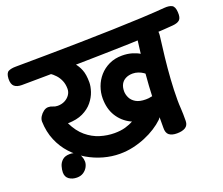

<svg xmlns="http://www.w3.org/2000/svg" viewBox="-207 -992 1465 1260"><g transform="rotate(-20 525.5 -362.5)"><path d="M447.9 13.3Q392.2 13.3 335.1 -2.4Q278 -18.1 225.8 -48.6Q173.7 -79.1 132.3 -124.2Q90.9 -169.2 65.9 -228.6Q40.9 -287.9 38.7 -360.3Q38.7 -377.6 49.1 -394.6Q59.6 -411.6 75.6 -423.6Q91.6 -435.7 108.3 -435.7Q125.6 -435.7 139.6 -429.1Q153.7 -422.4 172.2 -422.4Q199.3 -422.4 221.3 -433.6Q243.2 -444.8 256.4 -463.9Q269.6 -483 269.6 -505.4Q269.6 -537.8 259 -562.7Q248.4 -587.7 231.2 -606.4Q214 -625.1 193.8 -638.4L333.3 -681.1Q351.7 -662.2 371.7 -640.2Q391.8 -618.2 405.2 -584.9Q418.7 -551.7 418.7 -496.8Q418.7 -468.1 406.9 -433.1Q395.2 -398 369 -365.8Q342.8 -333.6 299.9 -313.1Q257.1 -292.6 194.9 -291.8Q225 -229.2 268.1 -193.1Q311.2 -157 361.1 -141.7Q410.9 -126.4 460.9 -126.4Q504.1 -126.4 536.8 -135.7Q569.4 -144.9 594.6 -159.7Q619.8 -174.4 639.9 -192.1Q660 -209.8 677.3 -226.7Q690 -238.6 710.8 -248.7Q731.7 -258.9 752.9 -261.2Q774.1 -263.4 786.8 -250Q802.6 -234 803.6 -212.4Q804.6 -190.8 797.1 -169.3Q789.6 -147.9 779 -131.7Q768.4 -115.4 761.9 -108.9Q736.9 -84.9 702.8 -63.1Q668.7 -41.2 627.8 -24.2Q587 -7.1 541.7 3.1Q496.3 13.3 447.9 13.3ZM706.9 -135.8Q638.8 -135.8 583.8 -163.2Q528.9 -190.6 496.7 -242.4Q464.6 -294.2 464.6 -367Q464.6 -407.3 478.9 -447Q493.2 -486.7 520.9 -518.3Q548.7 -549.9 588.6 -569Q628.6 -588.1 679.8 -588.1Q716.1 -588.1 747.3 -579.1Q778.6 -570.1 801.2 -555.9Q823.9 -541.7 833.1 -525.2L801.8 -405.2Q793.1 -418.3 777.7 -429.3Q762.2 -440.2 743.2 -446.8Q724.1 -453.4 705 -453.4Q677.1 -453.4 656 -442.8Q634.9 -432.2 623.8 -412.1Q612.7 -391.9 612.7 -362.7Q612.7 -340.4 623.7 -317.4Q634.8 -294.3 660.3 -279.2Q685.8 -264.1 730.1 -264.1Q739.3 -264.1 749.9 -265.2Q760.6 -266.3 768.9 -268.9Q807.2 -273.9 825.9 -259.9Q844.7 -246 844.7 -217.1Q844.7 -200.1 832.1 -183.7Q819.4 -167.3 801.1 -156.7Q782.8 -146 766 -143.2Q752.7 -140.2 737.3 -138Q721.9 -135.8 706.9 -135.8ZM845 15.4Q810.4 15.4 791.3 0.9Q772.1 -13.7 773.1 -50Q773.7 -96.6 773.4 -128.5Q773.2 -160.4 773.2 -188.1Q773.2 -263.4 778.3 -340.8Q783.3 -418.1 792 -495.6Q800.7 -573 811.1 -649.3Q814.7 -677.2 835.5 -695.9Q856.3 -714.6 884.8 -714.6Q920.3 -714.6 941.6 -688.2Q962.8 -661.8 958.4 -629.6Q948.8 -555.8 940.5 -481.5Q932.2 -407.2 927.3 -333.9Q922.3 -260.7 922.3 -188.1Q922.3 -160.4 924.6 -127.7Q926.9 -95 926.3 -41.3Q925.6 -11.1 903.9 2.2Q882.3 15.4 845 15.4ZM-3.4 -631Q-37.2 -631 -55.1 -646.2Q-73 -661.4 -72 -700Q-70.2 -739.3 -51.2 -748.8Q-32.1 -758.3 0.9 -758.3Q104 -759.1 218.8 -760.4Q333.7 -761.7 451.2 -763.9Q568.8 -766.2 679 -769.4Q789.2 -772.6 884.4 -777.1Q979.6 -781.7 1048.4 -787.4Q1082 -790 1100.8 -780Q1119.6 -770 1122.1 -731.4Q1124.9 -691.3 1109.6 -677Q1094.2 -662.7 1060.7 -659.9Q1003 -655.1 923.7 -650.9Q844.4 -646.8 751.6 -644Q658.7 -641.2 558.8 -639.1Q458.9 -636.9 359.1 -635.1Q259.3 -633.3 166.9 -632.6Q74.6 -631.8 -3.4 -631ZM129.6 63.4Q97.8 63.4 75.3 47.6Q52.8 31.7 52.8 0.3Q52.8 -19 59.6 -42.1Q66.3 -65.2 84.8 -81.7Q103.2 -98.1 136.7 -98.1Q165.8 -98.1 182.4 -85.3Q199.1 -72.6 206.8 -54Q214.4 -35.4 214.4 -17.3Q214.4 0.6 204.2 19.5Q194 38.4 175.2 50.9Q156.3 63.4 129.6 63.4Z"/></g></svg>

Font: Playpen Sans Deva
Style: Regular
Weight: 400
Designer: Pooja Saxena, Gunjan Panchal, Laura Meseguer, Veronika Burian, José Scaglione
Foundry: TypeTogether
Version: Version 2.000